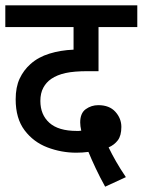

<svg xmlns="http://www.w3.org/2000/svg" viewBox="-20 -642 537 723"><path d="M376 61Q357 27 340.5 -8Q324 -43 313 -70Q291 -67 267 -67Q211 -67 158.5 -87Q106 -107 72.5 -151.5Q39 -196 39 -268Q39 -314 54 -346Q69 -378 95 -401Q124 -427 166 -440Q208 -453 257 -455V-540H0V-622H497V-540H351V-374H311Q259 -374 227 -367Q195 -360 173 -345Q154 -332 143 -311.5Q132 -291 132 -262Q132 -210 166 -179.5Q200 -149 269 -149Q273 -149 277 -149Q281 -149 286 -150Q282 -167 282 -181Q282 -216 303 -231Q324 -246 350 -246Q392 -246 414.5 -221Q437 -196 437 -164Q437 -131 423.5 -113.5Q410 -96 389 -87Q401 -62 417 -34Q433 -6 454 25Z"/></svg>

Font: Noto Sans SemiCondensed Medium
Style: Italic
Weight: 500
Width: 4
Italic angle: -12°
Designer: Monotype Design Team
Foundry: Monotype Imaging Inc.
Version: Version 2.013; ttfautohint (v1.8.4.7-5d5b)